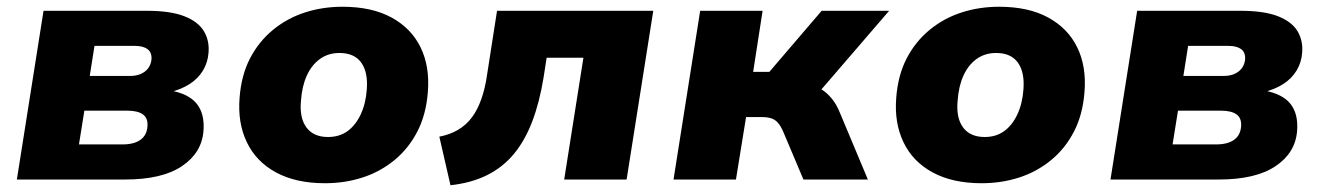

<svg xmlns="http://www.w3.org/2000/svg" viewBox="-20 -532 3924 569"><path d="M30 0 109 -500H415Q485 -500 526 -484Q567 -468 584 -440Q601 -412 598 -376Q596 -347 581.5 -323Q567 -299 542 -283Q517 -267 484 -259V-264Q540 -254 563.5 -224Q587 -194 583 -144Q578 -79 519 -39.5Q460 0 351 0ZM214 -104H343Q377 -104 396 -117.5Q415 -131 417 -157Q419 -182 403.5 -193Q388 -204 358 -204H230ZM246 -307H366Q393 -307 410 -320.5Q427 -334 429 -357Q430 -377 417 -386.5Q404 -396 380 -396H260Z M943 11Q857 11 798 -21Q739 -53 711.5 -110.5Q684 -168 690 -242Q695 -309 721 -359Q747 -409 789 -443.5Q831 -478 883.5 -495Q936 -512 995 -512Q1082 -512 1140.5 -480Q1199 -448 1226.5 -391.5Q1254 -335 1248 -260Q1243 -193 1217 -142.5Q1191 -92 1149 -57.5Q1107 -23 1054.5 -6Q1002 11 943 11ZM952 -126Q986 -126 1010 -143.5Q1034 -161 1049 -193Q1064 -225 1067 -267Q1071 -318 1050.5 -346.5Q1030 -375 986 -375Q953 -375 928.5 -357.5Q904 -340 889.5 -308.5Q875 -277 872 -234Q867 -183 888 -154.5Q909 -126 952 -126Z M1315 17 1282 -127Q1313 -133 1337 -147Q1361 -161 1378 -183.5Q1395 -206 1406.5 -238.5Q1418 -271 1424 -314L1453 -500H1916L1837 0H1652L1709 -361H1600L1591 -303Q1579 -229 1557.5 -172.5Q1536 -116 1503.5 -76.5Q1471 -37 1424.5 -13.5Q1378 10 1315 17Z M1976 0 2055 -500H2240L2212 -319H2260L2415 -500H2615L2391 -240L2368 -283Q2393 -280 2411.5 -269Q2430 -258 2444.5 -240.5Q2459 -223 2469 -198L2552 0H2361L2301 -142Q2294 -158 2286 -167.5Q2278 -177 2266.5 -181Q2255 -185 2239 -185H2191L2161 0Z M2889 11Q2803 11 2744 -21Q2685 -53 2657.5 -110.5Q2630 -168 2636 -242Q2641 -309 2667 -359Q2693 -409 2735 -443.5Q2777 -478 2829.5 -495Q2882 -512 2941 -512Q3028 -512 3086.5 -480Q3145 -448 3172.5 -391.5Q3200 -335 3194 -260Q3189 -193 3163 -142.5Q3137 -92 3095 -57.5Q3053 -23 3000.5 -6Q2948 11 2889 11ZM2898 -126Q2932 -126 2956 -143.5Q2980 -161 2995 -193Q3010 -225 3013 -267Q3017 -318 2996.5 -346.5Q2976 -375 2932 -375Q2899 -375 2874.5 -357.5Q2850 -340 2835.5 -308.5Q2821 -277 2818 -234Q2813 -183 2834 -154.5Q2855 -126 2898 -126Z M3271 0 3350 -500H3656Q3726 -500 3767 -484Q3808 -468 3825 -440Q3842 -412 3839 -376Q3837 -347 3822.5 -323Q3808 -299 3783 -283Q3758 -267 3725 -259V-264Q3781 -254 3804.5 -224Q3828 -194 3824 -144Q3819 -79 3760 -39.5Q3701 0 3592 0ZM3455 -104H3584Q3618 -104 3637 -117.5Q3656 -131 3658 -157Q3660 -182 3644.5 -193Q3629 -204 3599 -204H3471ZM3487 -307H3607Q3634 -307 3651 -320.5Q3668 -334 3670 -357Q3671 -377 3658 -386.5Q3645 -396 3621 -396H3501Z"/></svg>

Font: Nunito Sans 9pt Black
Style: Italic
Weight: 900
Italic angle: -9°
Version: Version 3.101;gftools[0.9.27]